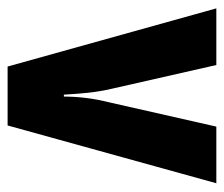

<svg xmlns="http://www.w3.org/2000/svg" viewBox="-62 -527 589 505"><g transform="rotate(90 232.5 -274.5)"><path d="M155 0 2 -549H151L213 -276Q221 -241 224 -211.5Q227 -182 229 -148H234Q234 -175 237.5 -205Q241 -235 250 -271L313 -549H462L310 0Z"/></g></svg>

Font: Noto Sans Gurmukhi ExtraCondensed ExtraBold
Style: Regular
Weight: 800
Width: 2
Designer: Jelle Bosma - Monotype Design Team
Foundry: Monotype Imaging Inc.
Version: Version 2.004; ttfautohint (v1.8.4.7-5d5b)